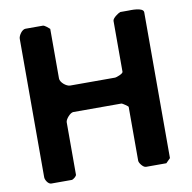

<svg xmlns="http://www.w3.org/2000/svg" viewBox="-79 -786 864 865"><g transform="rotate(-10 353.0 -353.5)"><path d="M173 -707H93C77 -707 60 -681 60 -667V-33C60 -22 72 0 87 0H180C187 0 203 -13 203 -20V-260C203 -273 226 -300 240 -300H460C465 -300 490 -282 490 -280V-33C490 -23 507 0 520 0H613L633 -20V-687C633 -711 570 -707 563 -707H527C517 -704 490 -685 490 -673V-440C490 -431 458 -420 453 -420H247C230 -420 203 -442 203 -460V-687C200 -690 181 -707 173 -707Z"/></g></svg>

Font: Asimov Print
Style: C
Weight: 500
Designer: Google
Version: Version 2.000980: 2014